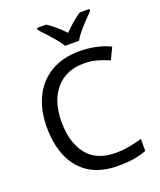

<svg xmlns="http://www.w3.org/2000/svg" viewBox="-170 -1049 971 1164"><g transform="rotate(-20 316.0 -467.0)"><path d="M403 -645Q288 -645 222 -568Q156 -491 156 -357Q156 -224 217.5 -146.5Q279 -69 402 -69Q449 -69 491 -77Q533 -85 573 -97V-19Q533 -4 490.5 3Q448 10 389 10Q280 10 207 -35Q134 -80 97.5 -163Q61 -246 61 -358Q61 -466 100.5 -548.5Q140 -631 217 -677.5Q294 -724 404 -724Q459 -724 510 -713Q561 -702 601 -682L565 -606Q532 -621 491.5 -633Q451 -645 403 -645ZM334 -784Q321 -807 299 -833.5Q277 -860 253 -886Q229 -912 211 -931V-944H271Q297 -927 325 -903Q353 -879 378 -852Q405 -879 433 -903Q461 -927 487 -944H549V-931Q530 -912 505.5 -886Q481 -860 458.5 -833.5Q436 -807 424 -784Z"/></g></svg>

Font: Noto Sans Vithkuqi
Style: Regular
Weight: 400
Version: Version 1.001